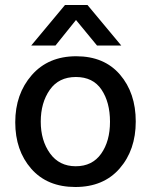

<svg xmlns="http://www.w3.org/2000/svg" viewBox="-20 -739 604 768"><path d="M202 -557H105L240 -719H330L465 -557H368L284 -659ZM283.5 -431Q215 -431 179 -379.5Q143 -328 143 -252.5Q143 -177 180 -125.5Q217 -74 283 -74Q349 -74 384.5 -124Q420 -174 420 -252Q420 -330 386 -380.5Q352 -431 283.5 -431ZM460 -440.5Q523 -367 523 -253Q523 -139 458.5 -65Q394 9 281.5 9Q169 9 105 -64Q41 -137 41 -250Q41 -363 107 -438.5Q173 -514 285 -514Q397 -514 460 -440.5Z"/></svg>

Font: Hind Mysuru Medium
Style: Regular
Weight: 500
Designer: Manushi Parikh, Hitesh Malaviya
Foundry: Indian Type Foundry
Version: Version 0.703;PS 1.0;hotconv 1.0.86;makeotf.lib2.5.63406